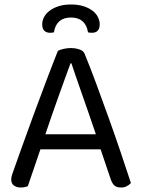

<svg xmlns="http://www.w3.org/2000/svg" viewBox="-20 -827 632 855"><path d="M428 -162H160Q153 -142 145 -118.5Q137 -95 129.5 -72.5Q122 -50 115 -30.5Q108 -11 104 2Q90 8 71 8Q55 8 42.5 -0.5Q30 -9 30 -28Q30 -37 33 -46.5Q36 -56 40 -67Q55 -109 78.5 -175Q102 -241 129.5 -315.5Q157 -390 185.5 -465.5Q214 -541 238 -601Q246 -605 262 -609Q278 -613 295 -613Q315 -613 333.5 -607Q352 -601 357 -587Q381 -529 408.5 -454.5Q436 -380 464 -302Q492 -224 517.5 -148.5Q543 -73 563 -12Q555 -3 544 2.5Q533 8 519 8Q500 8 490 -0.5Q480 -9 473 -29ZM294 -545Q283 -515 269 -476.5Q255 -438 240 -396Q225 -354 210 -311Q195 -268 182 -229H407Q392 -274 376 -319.5Q360 -365 345.5 -407Q331 -449 318.5 -484.5Q306 -520 298 -545ZM220 -683Q216 -682 212 -681.5Q208 -681 203 -681Q187 -681 177.5 -690Q168 -699 168 -719Q168 -735 176 -750.5Q184 -766 200 -778.5Q216 -791 240 -799Q264 -807 296 -807Q329 -807 353 -799Q377 -791 393 -778.5Q409 -766 416.5 -750Q424 -734 424 -719Q424 -681 389 -681Q380 -681 372 -683Q361 -749 296 -749Q231 -749 220 -683Z"/></svg>

Font: Baloo 2 Latin
Style: Regular
Weight: 400
Designer: Sarang Kulkarni and Ek Type
Foundry: Ek Type
Version: Version 1.001